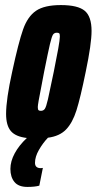

<svg xmlns="http://www.w3.org/2000/svg" viewBox="-20 -538 381 757"><path d="M341 -416Q341 -365 318 -255Q297 -152 281.5 -103Q266 -54 240.5 -27.5Q215 -1 169 5Q149 26 133.5 53Q118 80 118 104Q118 125 141 125L149 124L135 194Q117 199 88 199Q53 199 37 179.5Q21 160 21 128Q21 98 38 66.5Q55 35 86 6Q42 1 23 -21Q4 -43 4 -89Q4 -146 28 -255Q53 -371 71 -422Q89 -473 122 -495.5Q155 -518 220 -518Q287 -518 314 -495.5Q341 -473 341 -416ZM216 -394Q216 -404 213.5 -406.5Q211 -409 204 -409Q194 -409 189 -401.5Q184 -394 177 -364.5Q170 -335 154 -255L143 -197Q129 -127 129 -116Q129 -106 132 -103.5Q135 -101 141 -101Q151 -101 156.5 -108.5Q162 -116 169 -146.5Q176 -177 192 -255Q203 -309 209.5 -345.5Q216 -382 216 -394Z"/></svg>

Font: Saira Ultra Condensed Black
Style: Italic
Weight: 900
Width: 1
Italic angle: -12°
Designer: Hector Gatti with collaboration of the Omnibus-Type team
Foundry: Omnibus-Type
Version: Version 1.001; ttfautohint (v1.8)